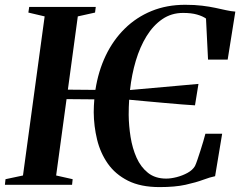

<svg xmlns="http://www.w3.org/2000/svg" viewBox="-36 -772 1002 802"><path d="M630.5 9.5Q551.5 9.5 498.5 -17.2Q445.5 -44 414.2 -88.8Q383 -133.5 369.5 -189.2Q356 -245 355.5 -303Q355.5 -317 356.2 -330.5Q357 -344 358 -357L242 -358L198.5 -39L267.5 -23.5L265 0H-15.5L-13 -23.5L60 -39L150.5 -703.5L82.5 -719.5L86 -743H364L361 -719.5L289 -703.5L247.5 -397.5L362.5 -396.5Q374.5 -474.5 405.5 -539.5Q436.5 -604.5 485 -652.2Q533.5 -700 597 -726Q660.5 -752 737.5 -752Q777.5 -752 808.2 -748.2Q839 -744.5 863.5 -739.2Q888 -734 908 -729.5Q928 -725 947 -723.5L915 -523H833L824.5 -694.5Q810.5 -704.5 787 -711.2Q763.5 -718 728.5 -718Q680 -718 642 -692Q604 -666 576.2 -621Q548.5 -576 531.2 -518Q514 -460 507 -396L793 -421.5L778.5 -332Q757.5 -333 724 -335.8Q690.5 -338.5 651.5 -342Q612.5 -345.5 573.8 -349Q535 -352.5 503.5 -355.5Q502.5 -340 502 -324.2Q501.5 -308.5 501.5 -292Q502 -246.5 509.5 -199.5Q517 -152.5 534.5 -113.2Q552 -74 582.2 -50Q612.5 -26 658 -26Q678 -26 702.2 -32.2Q726.5 -38.5 747.5 -50Q768.5 -61.5 778.5 -78.5Q783 -88 788.8 -105.2Q794.5 -122.5 801 -142.2Q807.5 -162 813 -181Q818.5 -200 822 -213.5H892L862.5 -36Q842 -32 812.5 -21Q783 -10 739 -0.2Q695 9.5 630.5 9.5Z"/></svg>

Font: Merriweather 120pt SemiBold
Style: Italic
Weight: 600
Italic angle: -7.8°
Version: Version 2.101